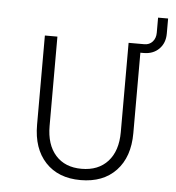

<svg xmlns="http://www.w3.org/2000/svg" viewBox="-50 -707 699 763"><g transform="rotate(5 300.0 -325.0)"><path d="M550 -660H590V-600Q590 -562 566.5 -538.5Q543 -515 505 -515H492V-194Q492 -99 440.5 -44.5Q389 10 299 10Q210 10 159 -44.5Q108 -99 108 -194V-550H158V-194Q158 -119 195.5 -77Q233 -35 299 -35Q366 -35 404 -77Q442 -119 442 -194V-550H505Q525 -550 537.5 -564Q550 -578 550 -600Z"/></g></svg>

Font: JetBrains Mono Extra Light
Style: Regular
Weight: 200
Monospace: yes
Designer: Philipp Nurullin, Konstantin Bulenkov
Foundry: JetBrains
Version: 2.002